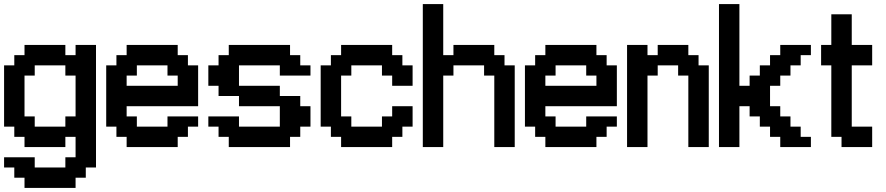

<svg xmlns="http://www.w3.org/2000/svg" viewBox="-20 -720 4340 940"><path d="M300 -350H350V-150H300V-100H150V-150H100V-350H150V-400H300ZM50 -450V-400H0V-100H50V-50H100V0H300V-50H350V50H300V100H150V50H0V100H50V150H100V200H350V150H400V100H450V-500H350V-450H300V-500H100V-450Z M600 -350H650V-400H800V-350H850V-300H600ZM550 -450V-400H500V-100H550V-50H600V0H850V-50H900V-100H950V-150H800V-100H650V-150H600V-200H950V-400H900V-450H850V-500H600V-450Z M1150 -400H1350V-350H1500V-400H1450V-450H1400V-500H1100V-450H1050V-400H1000V-300H1050V-250H1150V-200H1350V-100H1150V-150H1000V-100H1050V-50H1100V0H1400V-50H1450V-100H1500V-200H1450V-250H1350V-300H1150Z M1900 -300H2000V-400H1950V-450H1900V-500H1650V-450H1600V-400H1550V-100H1600V-50H1650V0H1900V-50H1950V-100H2000V-200H1900V-150H1850V-100H1700V-150H1650V-350H1700V-400H1850V-350H1900Z M2200 -400H2350V-350H2400V0H2500V-400H2450V-450H2400V-500H2200V-450H2150V-700H2050V0H2150V-350H2200Z M2650 -350H2700V-400H2850V-350H2900V-300H2650ZM2600 -450V-400H2550V-100H2600V-50H2650V0H2900V-50H2950V-100H3000V-150H2850V-100H2700V-150H2650V-200H3000V-400H2950V-450H2900V-500H2650V-450Z M3350 -350V0H3450V-400H3400V-450H3350V-500H3200V-450H3150V-500H3050V0H3150V-350H3200V-400H3300V-350Z M3800 -300V-350H3850V-400H3900V-450H3950V-500H3800V-450H3750V-400H3700V-350H3650V-300H3600V-700H3500V0H3600V-200H3650V-150H3700V-100H3750V-50H3800V0H3950V-50H3900V-100H3850V-150H3800V-200H3750V-300Z M4050 -500H4000V-400H4050V-50H4100V0H4250V-100H4150V-400H4250V-500H4150V-650H4050Z"/></svg>

Font: Analogue OS
Style: Regular
Weight: 400
Designer: AbFarid
Version: Version 1.000